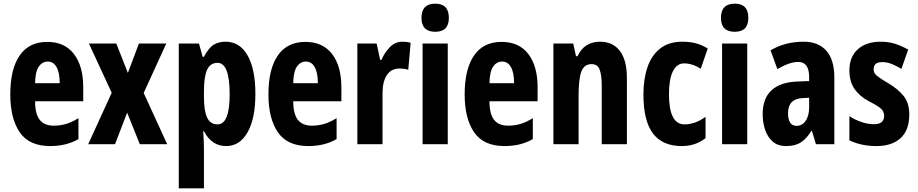

<svg xmlns="http://www.w3.org/2000/svg" viewBox="-20 -785 4995 1045"><path d="M237 -557Q332 -557 382.5 -491Q433 -425 433 -310V-234H171Q171 -165 196 -133Q221 -101 273 -101Q308 -101 340 -110.5Q372 -120 407 -142V-28Q342 10 253 10Q139 10 87.5 -65Q36 -140 36 -271Q36 -409 87 -483Q138 -557 237 -557ZM240 -450Q210 -450 191 -422.5Q172 -395 171 -332H305Q305 -389 288 -419.5Q271 -450 240 -450Z M588 -280 464 -548H613L676 -388L736 -548H885L762 -279L890 0H741L672 -172L606 0H460Z M1207 -558Q1285 -558 1327.5 -483.5Q1370 -409 1370 -273Q1370 -140 1327.5 -65Q1285 10 1211 10Q1132 10 1090 -71H1086Q1088 -39 1089 -15Q1090 9 1090 24V240H953V-548H1063L1083 -476H1090Q1116 -525 1143 -541.5Q1170 -558 1207 -558ZM1164 -443Q1125 -443 1107.5 -406Q1090 -369 1090 -287V-259Q1090 -181 1107.5 -144.5Q1125 -108 1164 -108Q1230 -108 1230 -272Q1230 -443 1164 -443Z M1642 -557Q1737 -557 1787.5 -491Q1838 -425 1838 -310V-234H1576Q1576 -165 1601 -133Q1626 -101 1678 -101Q1713 -101 1745 -110.5Q1777 -120 1812 -142V-28Q1747 10 1658 10Q1544 10 1492.5 -65Q1441 -140 1441 -271Q1441 -409 1492 -483Q1543 -557 1642 -557ZM1645 -450Q1615 -450 1596 -422.5Q1577 -395 1576 -332H1710Q1710 -389 1693 -419.5Q1676 -450 1645 -450Z M2170 -558Q2180 -558 2190.5 -557Q2201 -556 2215 -552L2202 -405Q2184 -412 2155 -412Q2109 -412 2085.5 -376Q2062 -340 2062 -279V0H1925V-548H2030L2049 -459H2056Q2072 -497 2101 -527.5Q2130 -558 2170 -558Z M2349 -765Q2423 -765 2423 -688Q2423 -612 2349 -612Q2274 -612 2274 -688Q2274 -765 2349 -765ZM2417 -548V0H2280V-548Z M2710 -557Q2805 -557 2855.5 -491Q2906 -425 2906 -310V-234H2644Q2644 -165 2669 -133Q2694 -101 2746 -101Q2781 -101 2813 -110.5Q2845 -120 2880 -142V-28Q2815 10 2726 10Q2612 10 2560.5 -65Q2509 -140 2509 -271Q2509 -409 2560 -483Q2611 -557 2710 -557ZM2713 -450Q2683 -450 2664 -422.5Q2645 -395 2644 -332H2778Q2778 -389 2761 -419.5Q2744 -450 2713 -450Z M3246 -558Q3316 -558 3354 -507.5Q3392 -457 3392 -361V0H3255V-320Q3255 -377 3243.5 -406.5Q3232 -436 3200 -436Q3160 -436 3144.5 -396.5Q3129 -357 3129 -261V0H2992V-548H3100L3115 -479H3123Q3160 -558 3246 -558Z M3691 10Q3586 10 3534 -58.5Q3482 -127 3482 -271Q3482 -354 3504 -419Q3526 -484 3573 -521Q3620 -558 3694 -558Q3735 -558 3768.5 -549Q3802 -540 3832 -521L3794 -411Q3748 -440 3703 -440Q3664 -440 3642.5 -397Q3621 -354 3621 -272Q3621 -108 3706 -108Q3763 -108 3820 -149V-33Q3765 10 3691 10Z M3979 -765Q4053 -765 4053 -688Q4053 -612 3979 -612Q3904 -612 3904 -688Q3904 -765 3979 -765ZM4047 -548V0H3910V-548Z M4354 -558Q4434 -558 4477.5 -509Q4521 -460 4521 -363V0H4421L4399 -73H4396Q4371 -31 4339.5 -10.5Q4308 10 4259 10Q4213 10 4185 -15Q4157 -40 4144 -79.5Q4131 -119 4131 -163Q4131 -249 4178.5 -293Q4226 -337 4315 -341L4384 -344V-364Q4384 -448 4325 -448Q4278 -448 4211 -409L4174 -511Q4252 -558 4354 -558ZM4348 -251Q4269 -247 4269 -169Q4269 -100 4316 -100Q4346 -100 4365 -127.5Q4384 -155 4384 -202V-253Z M4929 -162Q4929 -77 4882 -33.5Q4835 10 4750 10Q4710 10 4673.5 2.5Q4637 -5 4603 -21V-153Q4631 -134 4666.5 -121.5Q4702 -109 4738 -109Q4792 -109 4792 -155Q4792 -168 4786.5 -179Q4781 -190 4763 -203Q4745 -216 4709 -234Q4658 -261 4630.5 -301.5Q4603 -342 4603 -402Q4603 -475 4648.5 -516.5Q4694 -558 4774 -558Q4815 -558 4850.5 -547Q4886 -536 4923 -515L4886 -410Q4862 -425 4835.5 -436Q4809 -447 4781 -447Q4735 -447 4735 -408Q4735 -395 4741 -385.5Q4747 -376 4764 -364Q4781 -352 4816 -331Q4866 -302 4897.5 -263.5Q4929 -225 4929 -162Z"/></svg>

Font: Noto Sans Bengali ExtraCondensed
Style: Bold
Weight: 700
Width: 2
Designer: Joana Ranito - Universal Thirst; Jelle Bosma - Monotype Design Team
Foundry: Universal Thirst ehf.
Version: Version 3.000; ttfautohint (v1.8.4.7-5d5b)